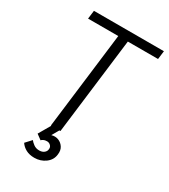

<svg xmlns="http://www.w3.org/2000/svg" viewBox="-219 -801 976 1112"><g transform="rotate(30 269.5 -245.0)"><path d="M187 0 266 -644H64L71 -700H539L532 -644H330L251 0ZM197 210Q164 210 140.5 197.5Q117 185 103 164L139 125Q146 135 162 147Q178 159 200 159Q220 159 232.5 149Q245 139 246 124Q248 110 238 100Q228 90 214 90Q199 90 190 95Q181 100 178 104L144 79L194 -7H248L217 47Q241 40 262.5 48Q284 56 297 76Q310 96 306 125Q302 163 270 186.5Q238 210 197 210Z"/></g></svg>

Font: Inclusive Sans Light
Style: Italic
Weight: 300
Italic angle: -7°
Designer: Olivia King
Foundry: Olivia King
Version: Version 2.004